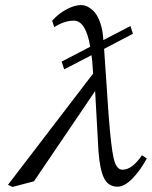

<svg xmlns="http://www.w3.org/2000/svg" viewBox="-20 -718 594 751"><path d="M490.2 -616.2 500 -585.9 387.2 -526.9 404.8 -268.1Q414.6 -141.1 424.8 -97.7Q435.1 -54.2 459 -54.2Q497.1 -54.2 535.2 -110.8L554.2 -98.1Q527.8 -49.8 497.1 -18.8Q466.3 12.2 439.9 12.2Q403.8 12.2 387.2 -20.8Q370.6 -53.7 365.2 -126L352.1 -361.8L112.8 -8.8L28.8 13.2L11.2 4.9L344.2 -430.2L340.8 -478Q338.9 -493.2 337.9 -502L231 -446.8L221.2 -477.1L333 -535.2Q315.4 -637.2 269 -637.2Q231.9 -637.2 191.9 -611.8L184.1 -637.2Q209 -665 240.5 -681.6Q272 -698.2 296.9 -698.2Q304.7 -698.2 313.5 -695.8Q322.3 -693.4 334.2 -684.8Q346.2 -676.3 355.7 -662.8Q365.2 -649.4 373.3 -625Q381.3 -600.6 383.8 -568.8V-561Z"/></svg>

Font: Common Serif News
Style: Italic
Weight: 450
Italic angle: -12°
Designer: Philipp H. Poll, Khaled Hosny
Foundry: Stefan Peev, Context Ltd.
Version: Version 1.026